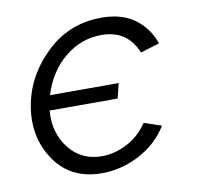

<svg xmlns="http://www.w3.org/2000/svg" viewBox="-66 -598 692 675"><g transform="rotate(-10 280.5 -260.5)"><path d="M256 -50Q301 -50 346 -73Q391 -96 420 -140L482 -119Q445 -59 380.5 -25Q316 9 246 9Q136 9 79 -73Q22 -155 39 -263Q56 -369 138.5 -449.5Q221 -530 338 -530Q410 -530 456 -496.5Q502 -463 522 -406L454 -385Q420 -470 327 -470Q254 -470 195.5 -421.5Q137 -373 113 -293H358L345 -240H102Q96 -160 139.5 -105Q183 -50 256 -50Z"/></g></svg>

Font: Raleway-v4020
Style: Italic
Weight: 400
Italic angle: -12°
Designer: Matt McInerney, Pablo Impallari, Rodrigo Fuenzalida
Foundry: Matt McInerney, Pablo Impallari, Rodrigo Fuenzalida
Version: Version 4.020;PS 004.020;hotconv 1.0.88;makeotf.lib2.5.64775